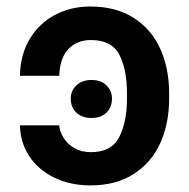

<svg xmlns="http://www.w3.org/2000/svg" viewBox="-20 -557 578 587"><path d="M257.8 -91.8Q320.8 -91.8 344.5 -137.9Q368.2 -184.1 368.2 -255.9V-271.5Q368.2 -344.2 345 -389.4Q321.8 -434.6 257.8 -434.6Q215.3 -434.6 189.2 -407.2Q163.1 -379.9 161.1 -325.2H41Q42 -389.6 70.8 -437.7Q99.6 -485.8 148.2 -511.5Q196.8 -537.1 255.9 -537.1Q334.5 -537.1 388.7 -502.4Q442.9 -467.8 470 -407.7Q497.1 -347.7 497.1 -271.5V-255.9Q497.1 -179.7 470 -119.6Q442.9 -59.6 388.7 -24.9Q334.5 9.8 256.8 9.8Q194.3 9.8 145.5 -14.2Q96.7 -38.1 69.3 -79.8Q42 -121.6 41 -173.8H161.1Q162.6 -154.3 174.6 -135.3Q186.5 -116.2 207.8 -104Q229 -91.8 257.8 -91.8ZM196.3 -254.9Q196.3 -279.8 213.6 -296.1Q231 -312.5 259.8 -312.5Q288.6 -312.5 305.4 -296.1Q322.3 -279.8 322.3 -254.9Q322.3 -229 305.4 -212.6Q288.6 -196.3 259.8 -196.3Q231 -196.3 213.6 -212.6Q196.3 -229 196.3 -254.9Z"/></svg>

Font: Pretendard SemiBold
Style: Regular
Weight: 600
Designer: Base glyphs from Inter by Rasmus Andersson; Hangeul glyphs from Noto Sans CJK(Source Han Sans) by Jang Soo-young and Kan
Foundry: Kil Hyung-jin
Version: Version 1.309